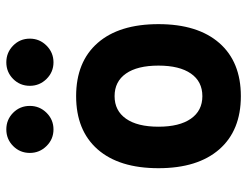

<svg xmlns="http://www.w3.org/2000/svg" viewBox="-110 -686 805 626"><g transform="rotate(-90 293.0 -372.5)"><path d="M293 9.8Q181.2 9.8 119.6 -60.5Q58.1 -130.9 58.1 -258.8Q58.1 -387.2 119.6 -457.3Q181.2 -527.3 293 -527.3Q404.8 -527.3 466.3 -457.3Q527.8 -387.2 527.8 -258.8Q527.8 -130.9 466.3 -60.5Q404.8 9.8 293 9.8ZM293 -115.7Q340.8 -115.7 366.7 -153.1Q392.6 -190.4 392.6 -258.8Q392.6 -327.6 366.7 -364.7Q340.8 -401.9 293 -401.9Q245.6 -401.9 219.5 -364.7Q193.4 -327.6 193.4 -258.8Q193.4 -190.4 219.5 -153.1Q245.6 -115.7 293 -115.7ZM403.3 -601.1Q371.6 -601.1 349.1 -623.8Q326.7 -646.5 326.7 -678.2Q326.7 -710.4 349.1 -732.7Q371.6 -754.9 403.3 -754.9Q435.1 -754.9 457.8 -732.7Q480.5 -710.4 480.5 -678.2Q480.5 -646.5 457.8 -623.8Q435.1 -601.1 403.3 -601.1ZM184.6 -601.1Q152.8 -601.1 130.4 -623.8Q107.9 -646.5 107.9 -678.2Q107.9 -710.4 130.4 -732.7Q152.8 -754.9 184.6 -754.9Q216.3 -754.9 238.8 -732.7Q261.2 -710.4 261.2 -678.2Q261.2 -646.5 238.8 -623.8Q216.3 -601.1 184.6 -601.1Z"/></g></svg>

Font: Cascadia Mono PL
Style: Bold
Weight: 700
Monospace: yes
Designer: Aaron Bell
Foundry: Saja Typeworks
Version: Version 2404.023; ttfautohint (v1.8.4)